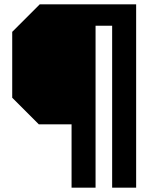

<svg xmlns="http://www.w3.org/2000/svg" viewBox="-20 -720 700 880"><path d="M604 140H494V-602H418V140H308V-150H158L36 -272V-574L162 -700H604Z"/></svg>

Font: Tektur Medium
Style: Regular
Weight: 500
Designer: Adam Jagosz
Foundry: Adam Jagosz
Version: Version 1.005;gftools[0.9.30]